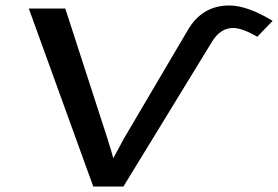

<svg xmlns="http://www.w3.org/2000/svg" viewBox="-20 -680 1014 700"><path d="M974 -604C913 -641 860 -660 816 -660C750 -660 699 -630 664 -569L433 -177C410 -135 397 -110 393 -103C391 -113 383 -138 371 -177L218 -649H85L320 0H430L753 -528C773 -561 799 -578 830 -578C852 -578 882 -567 918 -546Z"/></svg>

Font: Gamestation Extended
Style: Italic
Weight: 400
Width: 7
Designer: Jonas Hecksher
Foundry: Jonas Hecksher, Playtypeª, e-types AS
Version: Version 1.003